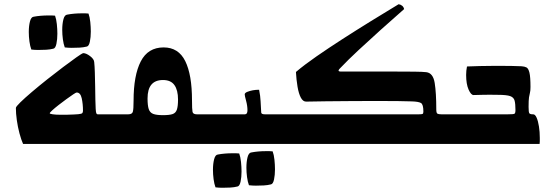

<svg xmlns="http://www.w3.org/2000/svg" viewBox="-20 -680 2645 907"><path d="M372 -157Q372 -189 366 -216Q360 -243 342 -243Q339 -243 325.5 -234Q312 -225 293.5 -211.5Q275 -198 257 -184Q239 -170 227 -159Q215 -148 215 -145Q215 -142 229.5 -140Q244 -138 263 -138Q282 -138 295 -138Q334 -139 350 -140.5Q366 -142 369 -146Q372 -150 372 -157ZM442 -140H534V0H388Q308 0 230 0Q152 0 89 0Q80 -20 72 -50Q64 -80 59.5 -112Q55 -144 55 -170Q55 -176 76 -196.5Q97 -217 130.5 -245.5Q164 -274 203 -305Q242 -336 278 -363Q314 -390 340 -408.5Q366 -427 373 -429Q387 -429 405.5 -415Q424 -401 425 -387Q427 -369 428 -338Q429 -307 429.5 -272.5Q430 -238 430.5 -209Q431 -180 432 -166Q433 -150 435 -145Q437 -140 442 -140ZM139 -601Q171 -607 209 -607Q217 -607 224.5 -607Q232 -607 240 -606Q246 -590 248.5 -566Q251 -542 251 -521Q251 -494 246.5 -473Q242 -452 232 -450Q216 -446 198 -445Q180 -444 161 -444Q153 -444 144.5 -444.5Q136 -445 128 -446Q122 -462 119 -484.5Q116 -507 116 -529Q116 -557 121.5 -578.5Q127 -600 139 -601ZM298 -611Q330 -617 367 -617Q375 -617 382.5 -617Q390 -617 398 -616Q404 -600 406.5 -576Q409 -552 409 -531Q409 -504 404.5 -483Q400 -462 390 -460Q374 -456 356 -455Q338 -454 319 -454Q311 -454 302.5 -454.5Q294 -455 286 -456Q280 -472 277 -494.5Q274 -517 274 -539Q274 -567 279.5 -588.5Q285 -610 298 -611Z M494 0V-140H586Q604 -140 607.5 -152Q611 -164 611 -204Q611 -324 645 -390Q679 -456 753 -456Q823 -456 855 -391.5Q887 -327 887 -206Q887 -163 889.5 -151.5Q892 -140 910 -140H992V0Q937 0 867 0Q797 0 726 0Q655 0 593.5 0Q532 0 494 0ZM750 -136Q780 -136 795 -141Q810 -146 815.5 -162Q821 -178 821 -210Q821 -254 804 -278Q787 -302 750 -302Q677 -302 677 -215Q677 -182 682.5 -165Q688 -148 703.5 -142Q719 -136 750 -136Z M1214 -148Q1215 -140 1231 -140H1321V0H952V-140H1137Q1149 -140 1149 -159Q1149 -180 1142.5 -204Q1136 -228 1136 -234Q1136 -241 1148 -246Q1173 -256 1204 -256Q1210 -226 1211 -202Q1212 -178 1214 -148ZM1009 50Q1041 44 1079 44Q1087 44 1094.5 44Q1102 44 1110 45Q1116 61 1118.5 85Q1121 109 1121 130Q1121 157 1116.5 178Q1112 199 1102 201Q1086 205 1068 206Q1050 207 1031 207Q1023 207 1014.5 206.5Q1006 206 998 205Q992 189 989 166.5Q986 144 986 122Q986 94 991.5 72.5Q997 51 1009 50ZM1168 40Q1200 34 1237 34Q1245 34 1252.5 34Q1260 34 1268 35Q1274 51 1276.5 75Q1279 99 1279 120Q1279 147 1274.5 168Q1270 189 1260 191Q1244 195 1226 196Q1208 197 1189 197Q1181 197 1172.5 196.5Q1164 196 1156 195Q1150 179 1147 156.5Q1144 134 1144 112Q1144 84 1149.5 62.5Q1155 41 1168 40Z M1587 -358Q1577 -348 1580 -344.5Q1583 -341 1604 -342Q1664 -342 1726 -342Q1788 -342 1843 -342Q1898 -342 1938 -341.5Q1978 -341 1994 -339Q2026 -335 2033.5 -288Q2041 -241 2041 -163Q2041 -146 2046.5 -143Q2052 -140 2065 -140Q2081 -140 2092 -140Q2103 -140 2120 -140V0H1281V-140H1959Q1973 -140 1976.5 -142Q1980 -144 1980 -153Q1980 -187 1968.5 -193.5Q1957 -200 1926 -201Q1904 -202 1859 -202.5Q1814 -203 1755.5 -203Q1697 -203 1635.5 -202.5Q1574 -202 1519 -201.5Q1464 -201 1426 -200Q1411 -200 1401 -219Q1391 -238 1385.5 -270.5Q1380 -303 1378 -340Q1418 -374 1475 -413.5Q1532 -453 1598 -495.5Q1664 -538 1732 -580Q1800 -622 1863 -660Q1872 -659 1879.5 -653Q1887 -647 1889 -637Q1834 -589 1778.5 -539Q1723 -489 1673.5 -443Q1624 -397 1587 -358Z M2080 0V-140H2499Q2508 -140 2515 -124Q2522 -108 2526 -82.5Q2530 -57 2530 -29Q2530 -19 2530 -16.5Q2530 -14 2530 -12Q2530 -10 2529 0Q2504 0 2456.5 0Q2409 0 2351.5 0Q2294 0 2238.5 0Q2183 0 2140.5 0Q2098 0 2080 0ZM2482 -94 2436 -97 2379 -140Q2405 -140 2410 -142.5Q2415 -145 2415 -160Q2415 -189 2411 -204.5Q2407 -220 2390 -226Q2373 -232 2332 -232Q2291 -233 2256.5 -232Q2222 -231 2217 -231Q2205 -231 2193.5 -257Q2182 -283 2182 -326Q2182 -336 2183 -346Q2184 -356 2186 -366Q2210 -367 2247 -368Q2284 -369 2323.5 -369Q2363 -369 2395.5 -368.5Q2428 -368 2444 -367Q2458 -366 2467 -361.5Q2476 -357 2481 -337Q2486 -317 2486 -269Q2486 -251 2483.5 -242Q2481 -233 2479 -220Q2477 -207 2477 -175Q2477 -150 2480.5 -145Q2484 -140 2497 -140Z"/></svg>

Font: Alkalami
Style: Regular
Weight: 400
Designer: Becca Hirsbrunner Spalinger
Foundry: SIL International
Version: Version 2.000